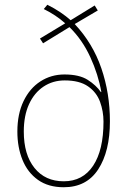

<svg xmlns="http://www.w3.org/2000/svg" viewBox="-20 -777 537 807"><path d="M179 -757Q209 -742 233.5 -725.5Q258 -709 277 -692L378 -754L391 -733L294 -676Q370 -595 406 -490Q442 -385 442 -267Q442 -141 393 -65.5Q344 10 248 10Q183 10 139.5 -21Q96 -52 74.5 -105Q53 -158 53 -224Q53 -298 79 -352Q105 -406 150 -435Q195 -464 251 -464Q313 -464 348.5 -441.5Q384 -419 404 -390H406Q393 -464 359.5 -537Q326 -610 272 -663L161 -595L148 -615L254 -679Q215 -714 164 -739ZM252 -439Q202 -439 163 -413Q124 -387 102 -339Q80 -291 80 -224Q80 -127 125 -71Q170 -15 248 -15Q328 -15 371.5 -80.5Q415 -146 415 -266Q415 -309 400.5 -349Q386 -389 350 -414Q314 -439 252 -439Z"/></svg>

Font: Noto Sans Khmer UI SemiCondensed Thin
Style: Regular
Weight: 100
Width: 4
Designer: Danh Hong and the Monotype Design Team
Foundry: Monotype Imaging Inc.
Version: Version 2.002; ttfautohint (v1.8.4.7-5d5b)